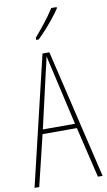

<svg xmlns="http://www.w3.org/2000/svg" viewBox="-103 -999 583 1047"><g transform="rotate(-10 188.5 -475.0)"><path d="M351 0 284 -281H94L26 0H0L170 -714H208L377 0ZM208 -612Q202 -637 198 -655Q194 -673 189 -695Q185 -673 180.5 -655.5Q176 -638 170 -612L100 -306H278ZM290 -943Q274 -919 251.5 -891Q229 -863 206 -837.5Q183 -812 163 -793H149V-805Q183 -845 209 -878Q235 -911 260 -950H290Z"/></g></svg>

Font: Noto Sans Lao UI ExtCond Thin
Style: Regular
Weight: 100
Width: 2
Designer: Monotype Design Team
Foundry: Monotype Imaging Inc.
Version: Version 2.000; ttfautohint (v1.8.4.7-5d5b)